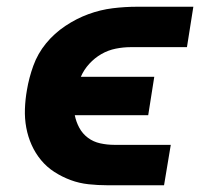

<svg xmlns="http://www.w3.org/2000/svg" viewBox="-20 -550 640 570"><path d="M299 0Q271 0 243 -3Q215 -6 189.5 -15.5Q164 -25 141.5 -39.5Q119 -54 102 -74.5Q85 -95 74 -119.5Q63 -144 58 -171Q53 -198 54 -226.5Q55 -255 60 -283Q66 -319 79 -355Q92 -391 116.5 -421Q141 -451 174 -473Q207 -495 242.5 -508Q278 -521 314.5 -525.5Q351 -530 387 -530H554L535 -410H367Q346 -410 323.5 -405.5Q301 -401 281 -389.5Q261 -378 245 -360.5Q229 -343 220 -322H438L420 -208H202Q206 -188 215.5 -170.5Q225 -153 241 -141Q257 -129 277.5 -124.5Q298 -120 319 -120H487L467 0Z"/></svg>

Font: Iosevka Curly Heavy Extended
Style: Italic
Weight: 900
Width: 7
Italic angle: -9°
Monospace: yes
Designer: Belleve Invis
Foundry: Belleve Invis
Version: Version 11.1.0; ttfautohint (v1.8.3)